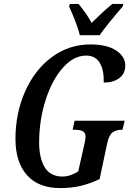

<svg xmlns="http://www.w3.org/2000/svg" viewBox="-20 -951 662 981"><path d="M59 -241Q59 -372 108 -483Q157 -594 244.5 -659Q332 -724 442 -724Q527 -724 573.5 -693Q620 -662 620 -616Q620 -574 589 -551.5Q558 -529 510 -529Q512 -592 490 -629.5Q468 -667 420 -667Q356 -667 300.5 -604Q245 -541 212.5 -438Q180 -335 180 -223Q180 -142 209 -95.5Q238 -49 299 -49Q320 -49 341.5 -56.5Q363 -64 380 -76L411 -214Q417 -239 417 -252Q417 -273 403 -280.5Q389 -288 362 -288H351L361 -334H617L606 -288H602Q573 -288 555 -274.5Q537 -261 528 -220L489 -36Q438 -12 391 -1Q344 10 288 10Q176 10 117.5 -56.5Q59 -123 59 -241ZM333 -918 337 -931H381Q424 -880 448 -834Q511 -896 554 -931H610L607 -918Q526 -824 489 -771H388Q376 -823 333 -918Z"/></svg>

Font: Noto Serif CondSemiBold
Style: Italic
Weight: 600
Width: 3
Italic angle: -12°
Designer: Monotype Design Team
Foundry: Monotype Imaging Inc.
Version: Version 1.001